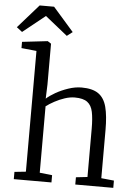

<svg xmlns="http://www.w3.org/2000/svg" viewBox="-77 -1071 800 1120"><g transform="rotate(5 323.0 -511.0)"><path d="M113.5 -49.5V-756.5L25 -765.5V-802L172.5 -819H174.5L194.5 -806V-567L191.5 -484Q210 -501.5 243.8 -520.8Q277.5 -540 317.5 -553.5Q357.5 -567 395 -567Q458.5 -567 493.2 -542.8Q528 -518.5 541.5 -466.8Q555 -415 555 -332.5V-50L629.5 -42.5V0H407V-42.5L474 -50V-333.5Q474 -392 466.2 -430.2Q458.5 -468.5 434 -487Q409.5 -505.5 360.5 -505.5Q332.5 -505.5 302 -495.5Q271.5 -485.5 243.2 -470.2Q215 -455 194.5 -439.5V-50.5L267.5 -42.5V0H47V-42.5ZM20 -859.5 -12.5 -884.5 109 -1022.5H193.5L314.5 -884.5L282 -859.5L151 -964.5Z"/></g></svg>

Font: Merriweather 20pt Light
Style: Regular
Weight: 300
Version: Version 2.100